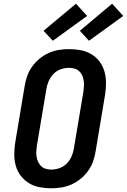

<svg xmlns="http://www.w3.org/2000/svg" viewBox="-20 -1008 685 1036"><path d="M256 8Q224 8 193 2Q162 -4 136.5 -19.5Q111 -35 92.5 -59Q74 -83 65.5 -112.5Q57 -142 57 -174Q57 -206 62 -238L113 -543Q117 -570 126.5 -597Q136 -624 153 -648Q170 -672 193 -691Q216 -710 242.5 -722Q269 -734 297.5 -738.5Q326 -743 353 -743Q385 -743 416 -737Q447 -731 473 -715.5Q499 -700 517 -676Q535 -652 543.5 -622.5Q552 -593 552 -561Q552 -529 547 -497L496 -192Q492 -165 482.5 -138Q473 -111 456 -87Q439 -63 416 -44Q393 -25 366.5 -13Q340 -1 311.5 3.5Q283 8 256 8ZM257 -93Q279 -93 301.5 -101Q324 -109 340.5 -126Q357 -143 366.5 -165Q376 -187 379 -209L430 -513Q432 -529 433 -544Q434 -559 431.5 -574Q429 -589 423 -602Q417 -615 406.5 -624.5Q396 -634 381.5 -638Q367 -642 352 -642Q330 -642 307.5 -634Q285 -626 268.5 -609Q252 -592 242.5 -570Q233 -548 230 -526L179 -222Q177 -206 176 -191Q175 -176 177.5 -161Q180 -146 186.5 -133Q193 -120 203 -110.5Q213 -101 227.5 -97Q242 -93 257 -93ZM460 -788 411 -842 585 -988 645 -922ZM265 -788 215 -842 390 -988 450 -922Z"/></svg>

Font: Iosevka Etoile
Style: Bold Italic
Weight: 700
Italic angle: -9°
Designer: Belleve Invis
Foundry: Belleve Invis
Version: Version 28.1.0; ttfautohint (v1.8.4)